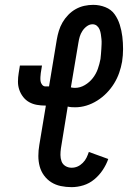

<svg xmlns="http://www.w3.org/2000/svg" viewBox="-20 -763 540 791"><path d="M275 8Q252 8 230.5 3.5Q209 -1 191.5 -12Q174 -23 161.5 -40Q149 -57 143.5 -77.5Q138 -98 138 -120.5Q138 -143 142 -166L169 -328H167Q149 -328 132 -331Q115 -334 100.5 -342Q86 -350 75.5 -363.5Q65 -377 59.5 -393Q54 -409 54 -426.5Q54 -444 57 -462L62 -493H153L148 -462Q147 -454 146.5 -445.5Q146 -437 147 -429Q148 -421 153.5 -414Q159 -407 167 -407H182L214 -600Q217 -618 222.5 -636Q228 -654 237.5 -670.5Q247 -687 261 -701.5Q275 -716 292 -725.5Q309 -735 327.5 -739Q346 -743 364 -743Q390 -743 414 -733.5Q438 -724 452 -704.5Q466 -685 473.5 -661Q481 -637 484 -612Q487 -587 487 -561Q487 -535 483 -509Q479 -486 471 -463Q463 -440 450 -419Q437 -398 419.5 -380Q402 -362 380.5 -348.5Q359 -335 336 -328Q313 -321 290 -321Q282 -321 274.5 -321.5Q267 -322 259 -324L231 -152Q229 -138 229 -124.5Q229 -111 233.5 -98.5Q238 -86 249.5 -79Q261 -72 275 -72Q288 -72 299.5 -77Q311 -82 321 -92Q331 -102 336.5 -113.5Q342 -125 346 -137L426 -108Q418 -85 403.5 -63Q389 -41 368.5 -24Q348 -7 323.5 0.5Q299 8 275 8ZM289 -401Q310 -401 329.5 -412.5Q349 -424 362.5 -441.5Q376 -459 383 -479Q390 -499 394 -520Q395 -530 396 -540.5Q397 -551 397.5 -561Q398 -571 398.5 -581.5Q399 -592 398 -602Q397 -612 395.5 -622Q394 -632 390.5 -641Q387 -650 379.5 -656.5Q372 -663 361 -663Q349 -663 338 -655Q327 -647 319.5 -635.5Q312 -624 308.5 -612Q305 -600 303 -587L272 -403Q276 -402 280.5 -401.5Q285 -401 289 -401Z"/></svg>

Font: Iosevka Curly Slab Medium
Style: Italic
Weight: 500
Italic angle: -9°
Monospace: yes
Designer: Belleve Invis
Foundry: Belleve Invis
Version: Version 22.1.2; ttfautohint (v1.8.4)